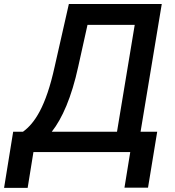

<svg xmlns="http://www.w3.org/2000/svg" viewBox="-69 -747 859 943"><path d="M-49 175.8H66.8L95.2 0H570.7L542.3 174.7H658L703.1 -100.1H621.4L725.5 -727.3H269.2L199.6 -420.1C155.9 -220.5 99.8 -140.6 44 -100.1H-4.3ZM185.4 -100.1C236.5 -165.1 282.3 -268.5 315.3 -420.1L360.8 -625H592.7L505.7 -100.1Z"/></svg>

Font: Magic Ui Pro Semi Bold
Style: Italic
Weight: 600
Italic angle: -9.39999°
Designer: Stefan Endress, Andreas Faust
Version: Version 1.000;FEAKit 1.0